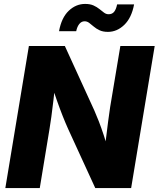

<svg xmlns="http://www.w3.org/2000/svg" viewBox="-20 -963 812 983"><path d="M7.3 0 127.9 -727.5H312L462.9 -397.5Q473.6 -373.5 486.1 -341.3Q498.5 -309.1 511.2 -270.8Q523.9 -232.4 535.2 -190.4L512.7 -164.1Q516.6 -202.1 522.2 -249.8Q527.8 -297.4 533.7 -341.8Q539.6 -386.2 543.9 -414.6L596.2 -727.5H772L651.4 0H467.8L329.1 -302.2Q315.4 -332.5 301 -368.9Q286.6 -405.3 271 -449.5Q255.4 -493.7 237.8 -546.4L265.1 -554.2Q259.8 -501.5 253.9 -452.6Q248 -403.8 242.9 -365Q237.8 -326.2 233.4 -302.2L183.6 0ZM532.7 -799.8Q507.3 -799.8 490 -807.9Q472.7 -815.9 460 -826.9Q447.3 -837.9 436.5 -845.9Q425.8 -854 413.1 -854Q397 -854 386 -840.3Q375 -826.7 370.1 -803.2H282.2Q294.9 -872.6 331.8 -907.7Q368.7 -942.9 416 -942.9Q441.4 -942.9 458.7 -935.1Q476.1 -927.2 489 -916.7Q502 -906.2 512.7 -898.2Q523.4 -890.1 536.1 -890.1Q554.7 -890.1 564.7 -903.1Q574.7 -916 579.6 -940.4H666.5Q653.8 -872.1 616.5 -835.9Q579.1 -799.8 532.7 -799.8Z"/></svg>

Font: Inter 24pt ExtraBold
Style: Italic
Weight: 800
Italic angle: -9.3988°
Designer: Rasmus Andersson
Foundry: rsms
Version: Version 4.001;git-66647c0bb